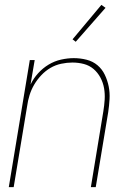

<svg xmlns="http://www.w3.org/2000/svg" viewBox="-20 -766 540 786"><path d="M16 0 102 -520H122L105 -420Q117 -445 136 -466Q155 -487 179 -501.5Q203 -516 230 -522Q257 -528 282 -528Q309 -528 334.5 -521.5Q360 -515 379 -499Q398 -483 409 -460Q420 -437 425 -412Q430 -387 428.5 -360.5Q427 -334 423 -307L372 0H352L403 -310Q407 -334 408.5 -358Q410 -382 406 -405Q402 -428 391 -448.5Q380 -469 363 -483.5Q346 -498 323.5 -504Q301 -510 276 -510Q254 -510 230.5 -505Q207 -500 186.5 -488Q166 -476 149 -458Q132 -440 120 -419.5Q108 -399 101 -376.5Q94 -354 91 -331L36 0ZM290 -595 277 -605 395 -746 412 -734Z"/></svg>

Font: Iosevka SS18 Thin
Style: Italic
Weight: 100
Italic angle: -9°
Monospace: yes
Designer: Belleve Invis
Foundry: Belleve Invis
Version: Version 25.1.1; ttfautohint (v1.8.4)